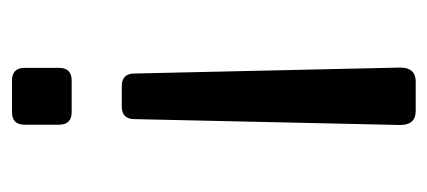

<svg xmlns="http://www.w3.org/2000/svg" viewBox="-224 -330 740 333"><g transform="rotate(-90 146.5 -163.0)"><path d="M121.1 187.5Q96.7 187.5 96.7 160.6L106.9 -300.3Q106.9 -322.3 128.9 -322.3H164.1Q186 -322.3 186 -300.3L196.3 160.6Q196.3 187.5 171.9 187.5ZM119.1 -409.2Q97.2 -409.2 97.2 -431.2V-490.7Q97.2 -512.7 119.1 -512.7H173.8Q195.8 -512.7 195.8 -490.7V-431.2Q195.8 -409.2 173.8 -409.2Z"/></g></svg>

Font: Istok Web
Style: Regular
Weight: 400
Designer: Andrey V. Panov
Foundry: Andrey V. Panov
Version: Version 1.0.2g